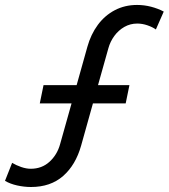

<svg xmlns="http://www.w3.org/2000/svg" viewBox="-69 -748 682 776"><path d="M-48.8 -17.1 -20 -89.8Q-3.9 -80.1 16.6 -73Q37.1 -65.9 55.2 -65.9Q100.1 -65.9 131.1 -94.2Q162.1 -122.6 173.8 -165L220.2 -330.1H91.8L106.9 -403.8H240.7L284.2 -559.1Q298.3 -609.4 326.4 -647.5Q354.5 -685.5 395 -706.8Q435.5 -728 484.9 -728Q514.2 -728 542 -720.7Q569.8 -713.4 592.8 -701.2L561 -628.9Q547.4 -638.7 526.6 -645.8Q505.9 -652.8 485.8 -652.8Q457.5 -652.8 433.6 -639.2Q409.7 -625.5 393.1 -602.8Q376.5 -580.1 369.1 -553.2L327.1 -403.8H454.1L439 -330.1H306.6L258.8 -159.2Q236.8 -81.1 186 -36.6Q135.3 7.8 56.2 7.8Q28.8 7.8 0.2 1.5Q-28.3 -4.9 -48.8 -17.1Z"/></svg>

Font: Reddit Sans Chocolate
Style: Italic
Weight: 400
Italic angle: -11.25°
Designer: Stephen Hutchings
Version: Version 1.013